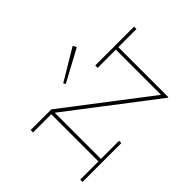

<svg xmlns="http://www.w3.org/2000/svg" viewBox="-127 -1045 1364 1364"><g transform="rotate(-45 555.0 -362.5)"><path d="M690 -732 705 -705 464 -575 454 -591ZM446 1H56V-22H239V-496H56V-520H264L888 -42V-496H705V-520H1095V-496H913V7H908L264 -486V-22H446Z"/></g></svg>

Font: BhuTuka Expanded One
Style: Regular
Weight: 400
Designer: Erin McLaughlin
Version: Version 1.000; ttfautohint (v1.8.3)